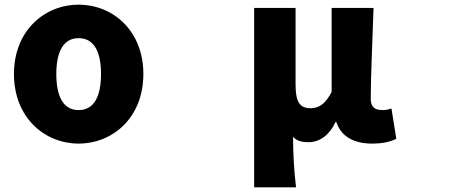

<svg xmlns="http://www.w3.org/2000/svg" viewBox="-20 -563 2040 825"><path d="M318 54C463 54 596 -56 596 -245C596 -433 463 -543 318 -543C173 -543 40 -433 40 -245C40 -56 173 54 318 54ZM222 -245C222 -339 251 -399 318 -399C385 -399 414 -339 414 -245C414 -150 385 -90 318 -90C251 -90 222 -150 222 -245Z M1072 -529V242H1252C1243 164 1240 106 1239 25C1257 44 1280 48 1306 48C1354 48 1396 17 1422 -39H1425C1445 22 1498 54 1579 54C1629 54 1657 45 1683 34L1662 -97C1649 -92 1635 -90 1625 -90C1592 -90 1573 -101 1573 -139C1573 -229 1581 -399 1585 -529H1405V-168C1379 -118 1352 -98 1315 -98C1270 -98 1250 -122 1250 -199V-529Z"/></svg>

Font: コーポレート・ロゴ ver3 Bold
Style: Regular
Weight: 700
Designer: [KANA_main] LOGOTYPE.JP [Source Han Sans] Ryoko NISHIZUKA 西塚涼子 (kana, bopomofo & ideographs); Paul D. Hunt (Latin, Greek
Version: Version 12.001;FEAKit 1.0